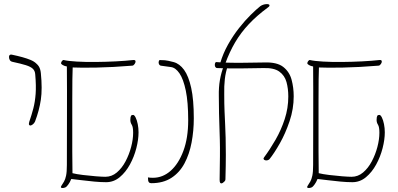

<svg xmlns="http://www.w3.org/2000/svg" viewBox="-20 -904 1987 959"><path d="M131 -277Q128 -277 125.5 -280.5Q123 -284 126 -295Q138 -330 146.5 -362.5Q155 -395 158 -435Q161 -475 156 -532Q155 -550 144 -560.5Q133 -571 109 -578.5Q85 -586 43 -595Q33 -597 29 -604Q25 -611 25 -619Q25 -622 25.5 -624Q26 -626 27 -627.5Q28 -629 30 -630Q32 -631 34 -631.5Q36 -632 39 -631Q68 -625 91.5 -618.5Q115 -612 133 -604.5Q151 -597 162 -586Q169 -580 173.5 -573Q178 -566 180.5 -557.5Q183 -549 184 -539Q192 -460 184 -406Q176 -352 155 -297Q151 -288 143.5 -282.5Q136 -277 131 -277Z M285 -588Q285 -590 286 -593Q287 -596 289 -598.5Q291 -601 293.5 -603Q296 -605 299 -604Q320 -599 363 -596.5Q406 -594 457.5 -594.5Q509 -595 558.5 -597.5Q608 -600 643 -604Q649 -605 653 -603.5Q657 -602 657 -597Q657 -594 656 -591Q655 -588 652.5 -584.5Q650 -581 647 -578.5Q644 -576 640 -576Q542 -568 462.5 -566.5Q383 -565 343 -567Q342 -552 341.5 -508Q341 -464 341 -403Q341 -342 341 -275.5Q341 -209 341 -146.5Q341 -84 342 -39Q362 -34 394.5 -30Q427 -26 459 -23.5Q491 -21 506 -21Q538 -21 563.5 -42.5Q589 -64 607 -98Q625 -132 635 -170Q645 -208 645 -241Q645 -270 638 -281Q631 -292 631 -305Q631 -313 632 -318Q633 -323 634.5 -325.5Q636 -328 638.5 -329Q641 -330 645 -330Q651 -330 657.5 -317Q664 -304 668 -284Q672 -264 672 -243Q672 -207 661 -164Q650 -121 629 -82.5Q608 -44 578 -19Q548 6 510 6Q484 6 451 3Q418 0 387 -4Q356 -8 336 -10Q329 7 321.5 17Q314 27 310 30Q306 33 298.5 34.5Q291 36 286.5 34Q282 32 286 25Q294 13 300 2.5Q306 -8 310 -26.5Q314 -45 314 -80Q314 -199 314.5 -326.5Q315 -454 314 -572Q302 -574 293.5 -579Q285 -584 285 -588Z M834 -569 783 -576Q779 -577 776.5 -580Q774 -583 773 -587Q772 -591 772.5 -595Q773 -599 774.5 -601.5Q776 -604 779 -604Q790 -604 803.5 -603Q817 -602 847 -594Q877 -586 899.5 -555Q922 -524 935 -465Q948 -406 948 -313Q948 -251 937 -192.5Q926 -134 901.5 -88Q877 -42 836 -15.5Q795 11 736 11Q732 11 729 10Q726 9 723.5 6Q721 3 720 -2.5Q719 -8 719 -18Q724 -17 729.5 -16.5Q735 -16 744 -16Q793 -16 832.5 -51Q872 -86 896 -150.5Q920 -215 920 -303Q920 -394 908 -451.5Q896 -509 876.5 -537.5Q857 -566 834 -569Z M1326 -109Q1322 -105 1316 -103.5Q1310 -102 1304.5 -103.5Q1299 -105 1297 -109Q1295 -113 1299 -118Q1328 -157 1356 -205.5Q1384 -254 1402 -309Q1420 -364 1420 -422Q1420 -461 1411 -494Q1402 -527 1375 -546.5Q1348 -566 1294 -564Q1238 -563 1195.5 -562.5Q1153 -562 1122 -562.5Q1091 -563 1066 -564Q1062 -564 1059.5 -565.5Q1057 -567 1055.5 -569.5Q1054 -572 1053.5 -574.5Q1053 -577 1053 -580Q1053 -586 1055 -590Q1057 -594 1060 -594Q1082 -592 1116 -591Q1150 -590 1196.5 -590.5Q1243 -591 1302 -592Q1364 -594 1395 -569.5Q1426 -545 1436.5 -505.5Q1447 -466 1447 -423Q1447 -360 1426.5 -299Q1406 -238 1378 -188.5Q1350 -139 1326 -109ZM1085 12Q1082 12 1079.5 8.5Q1077 5 1077 -7Q1078 -75 1078.5 -122.5Q1079 -170 1078 -205Q1077 -240 1076 -271Q1075 -302 1074 -338Q1073 -374 1073 -424Q1072 -468 1078.5 -505Q1085 -542 1098 -575H1118Q1107 -544 1103 -509Q1099 -474 1100 -433Q1100 -384 1101.5 -349.5Q1103 -315 1104.5 -283.5Q1106 -252 1107 -216.5Q1108 -181 1108 -131Q1108 -81 1106 -8Q1106 -3 1102 1.5Q1098 6 1093.5 9Q1089 12 1085 12ZM1105 -586 1080 -589Q1094 -637 1119 -681.5Q1144 -726 1174 -764Q1204 -802 1232.5 -830Q1261 -858 1280 -873Q1287 -878 1295 -880.5Q1303 -883 1310.5 -883.5Q1318 -884 1322.5 -882Q1327 -880 1326 -875.5Q1325 -871 1316 -865Q1263 -826 1223 -783.5Q1183 -741 1154.5 -692.5Q1126 -644 1105 -586Z M1515 -588Q1515 -590 1516 -593Q1517 -596 1519 -598.5Q1521 -601 1523.5 -603Q1526 -605 1529 -604Q1550 -599 1593 -596.5Q1636 -594 1687.5 -594.5Q1739 -595 1788.5 -597.5Q1838 -600 1873 -604Q1879 -605 1883 -603.5Q1887 -602 1887 -597Q1887 -594 1886 -591Q1885 -588 1882.5 -584.5Q1880 -581 1877 -578.5Q1874 -576 1870 -576Q1772 -568 1692.5 -566.5Q1613 -565 1573 -567Q1572 -552 1571.5 -508Q1571 -464 1571 -403Q1571 -342 1571 -275.5Q1571 -209 1571 -146.5Q1571 -84 1572 -39Q1592 -34 1624.5 -30Q1657 -26 1689 -23.5Q1721 -21 1736 -21Q1768 -21 1793.5 -42.5Q1819 -64 1837 -98Q1855 -132 1865 -170Q1875 -208 1875 -241Q1875 -270 1868 -281Q1861 -292 1861 -305Q1861 -313 1862 -318Q1863 -323 1864.5 -325.5Q1866 -328 1868.5 -329Q1871 -330 1875 -330Q1881 -330 1887.5 -317Q1894 -304 1898 -284Q1902 -264 1902 -243Q1902 -207 1891 -164Q1880 -121 1859 -82.5Q1838 -44 1808 -19Q1778 6 1740 6Q1714 6 1681 3Q1648 0 1617 -4Q1586 -8 1566 -10Q1559 7 1551.5 17Q1544 27 1540 30Q1536 33 1528.5 34.5Q1521 36 1516.5 34Q1512 32 1516 25Q1524 13 1530 2.5Q1536 -8 1540 -26.5Q1544 -45 1544 -80Q1544 -199 1544.5 -326.5Q1545 -454 1544 -572Q1532 -574 1523.5 -579Q1515 -584 1515 -588Z"/></svg>

Font: Noto Rashi Hebrew Thin
Style: Regular
Weight: 250
Version: Version 1.006